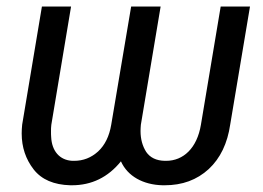

<svg xmlns="http://www.w3.org/2000/svg" viewBox="-20 -548 793 579"><path d="M645.5 -528.3 585.9 -171.9C574.2 -101.1 532.7 -63 481 -63C480 -63 478.5 -63 477.1 -63C451.2 -63.5 432.6 -72.8 420.9 -89.8C409.7 -107.4 403.8 -128.4 403.8 -152.8C403.8 -158.7 404.3 -165 404.8 -171.9L464.4 -528.3H375.5L315.4 -171.9C309.6 -137.2 296.4 -110.4 275.9 -91.3C254.9 -72.3 231 -63 203.6 -63C202.1 -63 200.2 -63 198.2 -63C159.2 -64.9 136.2 -93.3 134.3 -134.8C133.8 -140.1 133.8 -145.5 133.8 -150.9C133.8 -157.7 133.8 -165 134.8 -171.9L194.3 -528.3H106.4L46.9 -172.4C45.9 -163.1 45.4 -153.8 45.4 -145.5C45.4 -104 57.6 -67.9 81.5 -37.1C105.5 -6.3 142.6 9.3 191.9 10.7C193.4 10.7 194.8 10.7 196.8 10.7C256.3 10.7 305.7 -13.2 344.7 -61.5C364.7 -16.6 411.6 9.3 470.2 10.7C472.2 10.7 474.6 10.7 476.6 10.7C529.8 10.7 573.7 -5.4 609.4 -38.1C644.5 -70.8 666 -115.7 674.3 -172.9L733.9 -528.3Z"/></svg>

Font: Roboto
Style: Italic
Weight: 400
Italic angle: -12°
Designer: Google
Version: Version 2.137; 2017